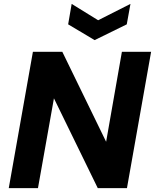

<svg xmlns="http://www.w3.org/2000/svg" viewBox="-20 -966 796 986"><path d="M25 0 149 -700H300L525 -238L606 -700H756L632 0H482L257 -461L175 0ZM650 -946 631 -841 466 -760 330 -841 348 -946 484 -862Z"/></svg>

Font: DM Sans 11pt Black
Style: Italic
Weight: 900
Italic angle: -10°
Version: Version 4.004;gftools[0.9.30]